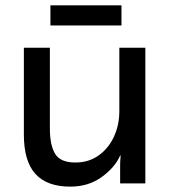

<svg xmlns="http://www.w3.org/2000/svg" viewBox="-20 -684 638 716"><path d="M166 -506V-204Q166 -143 185.5 -110.5Q205 -78 261 -78Q311 -78 348 -104.5Q385 -131 405 -174.5Q425 -218 425 -269V-506H522V0H428V-67Q428 -82 429 -91.5Q430 -101 430 -104H428Q409 -60 359.5 -24Q310 12 242 12Q155 12 112 -35.5Q69 -83 69 -182V-506ZM433 -664V-589H168V-664Z"/></svg>

Font: Museo Sans Medium
Style: Regular
Weight: 500
Designer: Jos Buivenga
Foundry: Jos Buivenga & Rosetta Type Foundry (extension, remastering)
Version: Version 3.600;PS 1.000;hotconv 1.0.88;makeotf.lib2.5.647800;